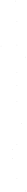

<svg xmlns="http://www.w3.org/2000/svg" viewBox="1766 -2075 577 4153"><g transform="rotate(90 2054.5 1.5)"><path d="M-2 -34.5H3V-39.5H-2ZM434.5 -74.5H439.5V-79.5H434.5Z M949.5 -74.5H954.5V-79.5H949.5Z M1209.5 -262H1214.5V-267H1209.5ZM971.5 270.5H976.5V265.5H971.5ZM1541.5 -74.5H1546.5V-79.5H1541.5Z M1820.5 -74.5H1825.5V-79.5H1820.5Z M2166.5 -74.5H2171.5V-79.5H2166.5Z M2652.5 -168.5H2657.5V-173.5H2652.5Z M3095.5 -74.5H3100.5V-79.5H3095.5Z M3216.5 14.5H3221.5V9.5H3216.5ZM3411.5 16.5H3416.5V11.5H3411.5ZM3835.5 -74.5H3840.5V-79.5H3835.5Z M4106.5 -261.5H4111.5V-266.5H4106.5Z"/></g></svg>

Font: FRB American Cursive Just Endings
Style: Italic
Weight: 400
Italic angle: -25°
Version: Version 2.0;Modular Font Editor K font №1